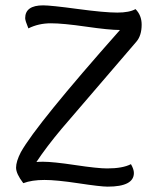

<svg xmlns="http://www.w3.org/2000/svg" viewBox="-20 -687 551 717"><path d="M141 -667Q170 -667 270 -653.5Q370 -640 418 -640Q463 -640 486 -653Q509 -630 509 -595Q509 -554 489 -531L210 -206Q153 -138 116 -82Q124 -83 141 -83Q178 -83 261.5 -70.5Q345 -58 380 -58Q438 -58 469 -74Q480 -55 480 -41Q480 10 382 10Q356 10 273.5 -2.5Q191 -15 146 -15Q99 -15 67 -3Q40 -38 40 -61Q40 -84 58 -119Q117 -224 428 -575Q388 -575 301.5 -587.5Q215 -600 170 -600Q124 -600 86 -581Q74 -610 74 -619Q74 -667 141 -667Z"/></svg>

Font: Overlock
Style: Italic
Weight: 400
Designer: Dario Muhafara
Foundry: Dario Manuel Muhafara
Version: Version 1.001